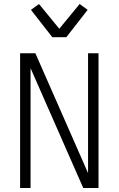

<svg xmlns="http://www.w3.org/2000/svg" viewBox="-20 -935 590 955"><path d="M80 0V-670H156L418 -74V-670H470V0H394L132 -596V0ZM240 -750 134 -886 174 -915 275 -792 376 -915 416 -886 310 -750Z"/></svg>

Font: Lode Dark Term
Style: Regular
Weight: 400
Monospace: yes
Designer: Belleve Invis
Foundry: Belleve Invis
Version: Version 29.2.0